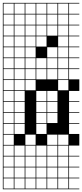

<svg xmlns="http://www.w3.org/2000/svg" viewBox="-20 -1025 578 1352"><path d="M0 307.7V-1004.8H538.5V-1000H466.3V-927.9H538.5V-923.1H466.3V-851H538.5V-846.2H466.3V-774H538.5V-769.2H466.3V-697.1H538.5V-692.3H466.3V-620.2H538.5V-615.4H466.3V-543.3H538.5V-538.5H466.3V-466.3H538.5V-384.6H466.3V-312.5H538.5V-307.7H466.3V-235.6H538.5V-230.8H466.3V-158.7H538.5V-153.8H466.3V-81.7H538.5V0H466.3V72.1H538.5V76.9H466.3V149H538.5V153.8H466.3V226H538.5V230.8H466.3V302.9H538.5V307.7ZM389.4 -927.9H461.5V-1000H389.4ZM312.5 -927.9H384.6V-1000H312.5ZM235.6 -927.9H307.7V-1000H235.6ZM158.7 -927.9H230.8V-1000H158.7ZM81.7 -927.9H153.8V-1000H81.7ZM4.8 -927.9H76.9V-1000H4.8ZM389.4 -851H461.5V-923.1H389.4ZM312.5 -851H384.6V-923.1H312.5ZM235.6 -851H307.7V-923.1H235.6ZM158.7 -851H230.8V-923.1H158.7ZM81.7 -851H153.8V-923.1H81.7ZM4.8 -851H76.9V-923.1H4.8ZM158.7 -774H230.8V-846.2H158.7ZM312.5 -774H384.6V-846.2H312.5ZM4.8 -774H76.9V-846.2H4.8ZM235.6 -774H307.7V-846.2H235.6ZM81.7 -774H153.8V-846.2H81.7ZM389.4 -774H461.5V-846.2H389.4ZM389.4 -697.1H461.5V-769.2H389.4ZM235.6 -697.1H307.7V-769.2H235.6ZM158.7 -697.1H230.8V-769.2H158.7ZM4.8 -697.1H76.9V-769.2H4.8ZM81.7 -697.1H153.8V-769.2H81.7ZM389.4 -620.2H461.5V-692.3H389.4ZM4.8 -620.2H76.9V-692.3H4.8ZM158.7 -620.2H230.8V-692.3H158.7ZM312.5 -620.2H384.6V-692.3H312.5ZM81.7 -620.2H153.8V-692.3H81.7ZM81.7 -543.3H153.8V-615.4H81.7ZM312.5 -543.3H384.6V-615.4H312.5ZM235.6 -543.3H307.7V-615.4H235.6ZM158.7 -543.3H230.8V-615.4H158.7ZM4.8 -543.3H76.9V-615.4H4.8ZM389.4 -543.3H461.5V-615.4H389.4ZM81.7 -466.3H153.8V-538.5H81.7ZM4.8 -466.3H76.9V-538.5H4.8ZM158.7 -466.3H230.8V-538.5H158.7ZM389.4 -466.3H461.5V-538.5H389.4ZM235.6 -466.3H307.7V-538.5H235.6ZM312.5 -466.3H384.6V-538.5H312.5ZM4.8 -389.4H76.9V-461.5H4.8ZM389.4 -389.4H461.5V-461.5H389.4ZM81.7 -389.4H153.8V-461.5H81.7ZM158.7 -389.4H230.8V-461.5H158.7ZM4.8 -312.5H76.9V-384.6H4.8ZM81.7 -312.5H153.8V-384.6H81.7ZM312.5 -312.5H384.6V-384.6H312.5ZM235.6 -312.5H307.7V-384.6H235.6ZM81.7 -235.6H153.8V-307.7H81.7ZM4.8 -235.6H76.9V-307.7H4.8ZM312.5 -235.6H384.6V-307.7H312.5ZM235.6 -235.6H307.7V-307.7H235.6ZM81.7 -158.7H153.8V-230.8H81.7ZM4.8 -158.7H76.9V-230.8H4.8ZM312.5 -158.7H384.6V-230.8H312.5ZM235.6 -158.7H307.7V-230.8H235.6ZM235.6 -81.7H307.7V-153.8H235.6ZM4.8 -81.7H76.9V-153.8H4.8ZM81.7 -81.7H153.8V-153.8H81.7ZM312.5 -4.8H384.6V-76.9H312.5ZM158.7 -4.8H230.8V-76.9H158.7ZM389.4 -4.8H461.5V-76.9H389.4ZM76.9 -76.9H4.8V-4.8H76.9ZM235.6 72.1H307.7V0H235.6ZM4.8 72.1H76.9V0H4.8ZM312.5 72.1H384.6V0H312.5ZM158.7 72.1H230.8V0H158.7ZM389.4 72.1H461.5V0H389.4ZM81.7 72.1H153.8V0H81.7ZM312.5 149H384.6V76.9H312.5ZM235.6 149H307.7V76.9H235.6ZM158.7 149H230.8V76.9H158.7ZM4.8 149H76.9V76.9H4.8ZM389.4 149H461.5V76.9H389.4ZM81.7 149H153.8V76.9H81.7ZM312.5 226H384.6V153.8H312.5ZM235.6 226H307.7V153.8H235.6ZM158.7 226H230.8V153.8H158.7ZM4.8 226H76.9V153.8H4.8ZM389.4 226H461.5V153.8H389.4ZM81.7 226H153.8V153.8H81.7ZM312.5 302.9H384.6V230.8H312.5ZM235.6 302.9H307.7V230.8H235.6ZM389.4 302.9H461.5V230.8H389.4ZM158.7 302.9H230.8V230.8H158.7ZM81.7 302.9H153.8V230.8H81.7ZM4.8 302.9H76.9V230.8H4.8Z"/></svg>

Font: Jacquarda Bastarda 9 Charted
Style: Regular
Weight: 400
Designer: Sarah Cadigan-Fried
Version: Version 1.000; ttfautohint (v1.8.4.7-5d5b)